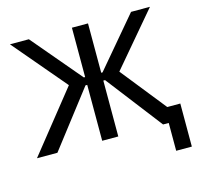

<svg xmlns="http://www.w3.org/2000/svg" viewBox="-97 -622 881 853"><g transform="rotate(-15 344.0 -196.0)"><path d="M305 0H379V-257H387L585 0H611V128H683V-70H623L458 -277L664 -520H577L385 -293H379V-520H305V-293H299L107 -520H20L226 -277L5 0H99L297 -257H305Z"/></g></svg>

Font: Fixel Text Regular
Style: Regular
Weight: 400
Width: 4
Designer: AlfaBravo + MacPaw
Foundry: Kyrylo Tkachov, Marchela Mozhyna, Serhii Makarenko, Maria Weinstein, Zakhar Kryvoshyya
Version: Version 1.211